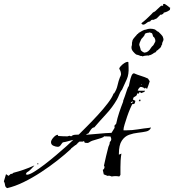

<svg xmlns="http://www.w3.org/2000/svg" viewBox="-154 -842 898 990"><path d="M-117 128Q-127 123 -128 112Q-129 101 -134 93L-123 56L-111 64H-109L-99 55L-91 54L-85 49Q-30 35 21 12H23Q16 20 5 31Q-6 42 -16 47L-21 56L-15 59Q-3 59 21.5 44Q46 29 76 6Q106 -17 136 -42.5Q166 -68 189.5 -89Q213 -110 224 -121Q211 -118 197.5 -114Q184 -110 170 -108Q165 -103 159 -94Q153 -85 144 -85Q134 -85 121.5 -90.5Q109 -96 109 -109Q109 -119 121.5 -133Q134 -147 144 -147L146 -141Q158 -140 170 -139.5Q182 -139 194 -139L204 -142L213 -139Q221 -146 231.5 -147Q242 -148 252 -148Q268 -164 295 -191Q322 -218 351 -249.5Q380 -281 402 -310Q424 -339 431 -358L433 -361L434 -360Q447 -379 452 -402Q457 -425 465 -445V-444Q466 -446 468 -451Q470 -456 470 -458Q470 -474 461 -487Q461 -493 469 -501.5Q477 -510 487 -516.5Q497 -523 503 -523Q508 -523 508 -521L509 -496Q511 -459 500 -434Q489 -409 474 -377V-379Q466 -368 461 -355Q456 -342 449 -329Q426 -289 394 -254.5Q362 -220 332 -185H331Q323 -185 314 -172.5Q305 -160 301 -153H298L290 -148V-147Q322 -149 355 -152.5Q388 -156 421 -157L437 -183L436 -194L445 -204Q451 -233 460.5 -261.5Q470 -290 481 -318V-322Q484 -328 490 -346.5Q496 -365 501.5 -381Q507 -397 510 -397Q512 -404 515 -420Q518 -436 523.5 -450Q529 -464 537 -464Q555 -456 573.5 -450.5Q592 -445 609 -437L618 -423Q615 -413 611.5 -403Q608 -393 604 -383L598 -390L593 -385Q584 -393 571 -394Q566 -392 562 -386.5Q558 -381 556 -375Q562 -374 568.5 -374Q575 -374 582 -374H594Q593 -369 586 -366.5Q579 -364 574 -362L567 -368L559 -358L553 -361Q553 -350 545 -346L535 -340L531 -329L544 -322L541 -309L534 -305L529 -306Q525 -300 517 -281.5Q509 -263 501.5 -241Q494 -219 488.5 -200.5Q483 -182 483 -175V-170H497Q527 -170 557 -175Q587 -180 617 -183L621 -185L624 -183Q618 -168 599.5 -164Q581 -160 557.5 -157.5Q534 -155 511.5 -147Q489 -139 474 -116.5Q459 -94 459 -49V-44L460 -45L472 -50Q469 -32 468 -14.5Q467 3 467 20V60L461 68Q456 67 451 66.5Q446 66 441 66Q437 66 432 66.5Q427 67 422 68Q418 66 412.5 64.5Q407 63 401 65Q392 62 381 57L376 34Q385 29 385 18L382 12Q387 -13 393 -37Q399 -61 405 -85Q408 -91 410 -97Q412 -103 412 -109L418 -117L420 -125L416 -138L382 -139Q382 -135 367 -130Q352 -125 335.5 -120.5Q319 -116 314 -113Q310 -111 305 -107.5Q300 -104 294 -105L283 -106L279 -115L274 -112H256L246 -104H247L237 -94H235L212 -76L213 -75Q183 -47 143 -15.5Q103 16 58 45.5Q13 75 -32 97Q-77 119 -117 128ZM577 -406 578 -409H576L574 -407ZM565 -320 561 -321 568 -331 571 -321ZM526 -310 531 -317 530 -320 520 -313ZM38 5 40 -1 43 0 44 4 43 5ZM579 -551V-553L568 -554Q567 -556 559 -558Q551 -560 548 -561Q541 -566 532.5 -576Q524 -586 524 -596V-601L525 -605Q527 -610 526.5 -616.5Q526 -623 528 -627Q528 -636 538.5 -648Q549 -660 555 -667H557Q557 -668 560 -671Q563 -674 564 -675L565 -674Q570 -678 580.5 -683.5Q591 -689 596 -689H597Q610 -694 621 -694Q627 -694 633.5 -693Q640 -692 645 -690L658 -680Q660 -679 661.5 -678.5Q663 -678 662 -679Q666 -676 676 -665Q686 -654 686 -651H687L686 -650L688 -644L689 -640Q689 -633 685 -626.5Q681 -620 682 -613Q678 -609 678 -606Q677 -600 671 -594Q664 -589 662 -586Q660 -583 654 -581Q653 -578 650.5 -575.5Q648 -573 646 -571L641 -570Q637 -566 628.5 -561.5Q620 -557 615 -557L612 -555Q611 -555 610.5 -555.5Q610 -556 608 -556Q601 -556 592.5 -554.5Q584 -553 579 -551ZM593 -571Q611 -572 625 -596Q627 -599 629.5 -602Q632 -605 635 -607Q637 -609 638 -611Q640 -616 643 -620.5Q646 -625 647 -629V-632Q647 -638 644 -644Q643 -646 641.5 -648.5Q640 -651 637 -652Q635 -654 633 -662.5Q631 -671 628 -671L627 -672Q623 -672 619 -675Q618 -675 612.5 -673.5Q607 -672 605 -673L604 -672H603Q602 -671 600 -671Q598 -671 596 -670Q596 -668 595 -668Q594 -668 593 -667Q593 -663 588.5 -656.5Q584 -650 578 -644H577L575 -640V-641Q573 -637 570.5 -631.5Q568 -626 566 -621L564 -613L565 -606H566V-605L571 -588V-587Q571 -582 580.5 -575.5Q590 -569 593 -571ZM588 -715H585Q580 -715 577 -718.5Q574 -722 576 -723Q583 -728 588.5 -733Q594 -738 600 -743L626 -768L636 -779L637 -778L640 -781Q643 -781 644 -782L675 -811L676 -810L677 -811Q677 -813 680 -813L686 -812Q688 -812 687 -816Q686 -820 688 -821Q689 -822 692 -822Q696 -822 699.5 -819Q703 -816 707 -814L716 -807Q717 -806 718.5 -805.5Q720 -805 720 -803L722 -802H724L723 -799L722 -791L711 -784L702 -780L695 -778Q689 -777 689.5 -775Q690 -773 686 -770L678 -766Q677 -765 674 -767L654 -747L638 -740Q634 -739 632 -740Q630 -741 628 -739Q624 -738 622 -734Q620 -730 617 -731Q609 -730 602.5 -724Q596 -718 588 -715Z"/></svg>

Font: Kolker Brush
Style: Regular
Weight: 400
Designer: Robert E. Leuschke
Foundry: Robert E. Leuschke
Version: Version 1.010; ttfautohint (v1.8.3)